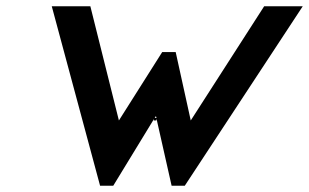

<svg xmlns="http://www.w3.org/2000/svg" viewBox="-20 -596 985 612"><path d="M145 -576 299 -4H341L471 -217L470 -212H478L479 -217L527 -4H569L945 -576H822L588 -212L540 -430H497L359 -212L268 -576ZM473 -220C473 -220 477 -226 477 -226C477 -226 479 -220 479 -220Z"/></svg>

Font: Charger EcoBold
Style: Obl
Weight: 1000
Designer: Jasper
Foundry: Cannot Into Space Fonts
Version: Version 1.1